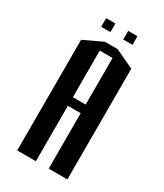

<svg xmlns="http://www.w3.org/2000/svg" viewBox="-169 -688 675 792"><g transform="rotate(30 169.0 -292.0)"><path d="M200 -533 289 -491V36H200V-228H139V36H50V-491L139 -533ZM200 -269V-491H139V-269ZM95 -579V-620H139V-579ZM200 -579V-620H244V-579Z"/></g></svg>

Font: Frankia
Style: Regular
Weight: 400
Version: Version 001.000